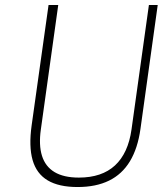

<svg xmlns="http://www.w3.org/2000/svg" viewBox="-20 -743 678 773"><path d="M292.5 10Q217 10 172 -16.8Q127 -43.5 111.2 -98.8Q95.5 -154 107.5 -239L175.5 -723H214.5L144.5 -222Q135.5 -159 149 -115.8Q162.5 -72.5 199.5 -50.2Q236.5 -28 297.5 -28Q390 -28 443 -77Q496 -126 509.5 -222L579.5 -723H615L545.5 -224Q534.5 -145.5 503 -93.5Q471.5 -41.5 419 -15.8Q366.5 10 292.5 10Z"/></svg>

Font: Public Sans Thin
Style: Italic
Weight: 100
Italic angle: -8°
Designer: The Public Sans project authors (U.S. Web Design System). Libre Franklin designed by Pablo Impallari and Rodrigo Fuenzal
Version: Version 2.000